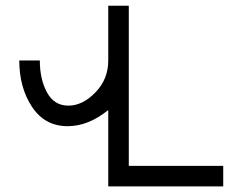

<svg xmlns="http://www.w3.org/2000/svg" viewBox="-20 -665 865 685"><path d="M776.4 0H366.2V-272.5Q295.4 -214.8 221.2 -214.8Q140.1 -214.8 94.5 -283.4Q48.8 -352.1 48.8 -449.2H122.1Q122.1 -382.3 147.7 -335.2Q173.3 -288.1 224.1 -288.1Q274.4 -288.1 320.3 -335.2Q366.2 -382.3 366.2 -449.2V-644.5H439.5V-73.2H776.4Z"/></svg>

Font: Catrinity
Style: Regular
Weight: 400
Designer: Alexander Lange
Foundry: High-Logic / Made with FontCreator
Version: Version 2.090;May 20, 2024;FontCreator 15.0.0.2974 64-bit